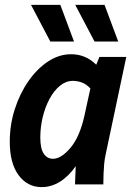

<svg xmlns="http://www.w3.org/2000/svg" viewBox="-20 -755 555 786"><path d="M20 -175Q20 -244 40.5 -308Q61 -372 96.5 -423Q132 -474 177 -503.5Q222 -533 271 -533Q331 -533 374 -490L387 -522H497L413 -125Q408 -102 406.5 -84.5Q405 -67 404 -45L403 0H287L290 -75Q262 -34 226 -11.5Q190 11 151 11Q92 11 56 -38Q20 -87 20 -175ZM145 -192Q145 -147 159 -126Q173 -105 197 -105Q231 -105 269 -150.5Q307 -196 326 -283L350 -393Q333 -411 314.5 -417.5Q296 -424 278 -424Q250 -424 225.5 -404Q201 -384 183 -350.5Q165 -317 155 -276Q145 -235 145 -192ZM107 -735H227L283 -585H186ZM288 -735H408L464 -585H367Z"/></svg>

Font: Radio Canada Condensed SemiBold
Style: Italic
Weight: 600
Width: 3
Italic angle: -12°
Designer: Charles Daoud, Etienne Aubert Bonn, Alexandre Saumier Demers, Jacques Le Bailly
Foundry: Radio-Canada
Version: Version 2.104; ttfautohint (v1.8.4.7-5d5b);gftools[0.9.28.de